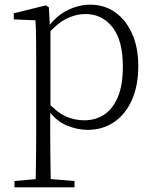

<svg xmlns="http://www.w3.org/2000/svg" viewBox="-20 -542 664 822"><path d="M42 260V233L154 223H175L299 233V260ZM132 260Q133 229 133.5 189.5Q134 150 134.5 108.5Q135 67 135 32V-278Q135 -330 134.5 -374Q134 -418 132 -455L39 -459V-485L176 -519L189 -511L194 -425L196 -420V-80L195 -71V32Q195 66 195.5 107.5Q196 149 196.5 189Q197 229 198 260ZM355 14Q312 14 266.5 -4.5Q221 -23 182 -75H169L181 -108Q222 -62 260 -44.5Q298 -27 342 -27Q387 -27 424 -50Q461 -73 483.5 -124Q506 -175 506 -257Q506 -369 461.5 -425.5Q417 -482 346 -482Q306 -482 265.5 -462.5Q225 -443 178 -389L169 -420H181Q221 -475 269.5 -498.5Q318 -522 366 -522Q427 -522 473 -489.5Q519 -457 545.5 -398Q572 -339 572 -259Q572 -175 544.5 -113.5Q517 -52 468 -19Q419 14 355 14Z"/></svg>

Font: Noto Serif SC
Style: Regular
Weight: 200
Designer: Ryoko NISHIZUKA 西塚涼子 (kana & ideographs); Frank Grießhammer (Latin, Greek & Cyrillic); Wenlong ZHANG 张文龙 (bopomofo); San
Foundry: Adobe
Version: Version 2.001;hotconv 1.1.0;makeotfexe 2.6.0